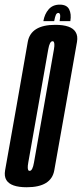

<svg xmlns="http://www.w3.org/2000/svg" viewBox="-50 -784 345 808"><path d="M62.5 4Q-4.5 4 -23 -26Q-33 -42 -28.5 -67.5Q-16 -139 19.5 -337.5Q54 -535.5 66.8 -607.5Q79.5 -679.5 183 -679.5Q249.5 -679.5 268 -649.5Q278.5 -633 274 -607.5Q261 -535 226.5 -337.5Q191 -139 178.5 -67.5Q166 4 62.5 4ZM75 -65Q87 -65 93 -100Q99 -135 135 -337.5Q171 -542 177 -576.5Q182 -605.5 174 -610Q172.5 -610.5 171 -610.5Q159 -610.5 153 -576.2Q147 -542 111 -337.5Q75 -135 69 -100Q63.5 -70 71.5 -65.5Q73 -65 75 -65ZM201.5 -764.5Q231 -764.5 241 -744.8Q251 -725 246 -695H201Q204.5 -715 202.8 -722.2Q201 -729.5 195.5 -729.5Q189 -729.5 185.2 -721.8Q181.5 -714 178 -695H132.5Q137.5 -725 154.8 -744.8Q172 -764.5 201.5 -764.5Z"/></svg>

Font: Anybody UltraCondensed Medium
Style: Italic
Weight: 500
Width: 1
Italic angle: -10°
Designer: Tyler Finck
Foundry: Etcetera Type Company
Version: Version 1.010; ttfautohint (v1.8.3) -l 8 -r 50 -G 200 -x 14 